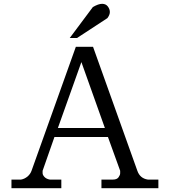

<svg xmlns="http://www.w3.org/2000/svg" viewBox="-20 -985 889 1005"><path d="M466 -948Q495 -965 514.5 -965Q534 -965 544.5 -951Q555 -937 555 -922Q555 -907 542 -890L383 -786H345ZM754 -45H809V0H511V-45H571Q592 -45 600.5 -57Q609 -69 609 -78V-91L545 -268H265L203 -91V-79Q203 -69 213 -58.5Q223 -48 241 -45H301V0H40V-45H90Q108 -48 124 -61Q139 -74 145 -91L377 -740H467L699 -91Q713 -51 754 -45ZM283 -315H529L406 -660Z"/></svg>

Font: Sawarabi Mincho
Style: Regular
Weight: 400
Version: Version 1.00